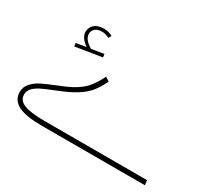

<svg xmlns="http://www.w3.org/2000/svg" viewBox="-136 -948 1302 1185"><g transform="rotate(30 515.0 -355.5)"><path d="M44 -113Q44 -149 67.5 -175.5Q91 -202 125.5 -219.5Q160 -237 220 -261Q286 -287 315 -303Q365 -330 396 -363.5Q427 -397 459 -461L488 -442Q457 -378 423 -342.5Q389 -307 331 -276Q286 -252 221 -227Q170 -207 141 -192.5Q112 -178 93.5 -158.5Q75 -139 75 -113Q75 -71 120.5 -52.5Q166 -34 270 -34H997L1001 0H267Q152 0 98 -27.5Q44 -55 44 -113ZM383 -554 195 -524 192 -547 264 -559Q239 -575 224.5 -595.5Q210 -616 210 -637Q210 -669 233.5 -690Q257 -711 300 -711Q334 -711 362 -695L351 -675Q323 -689 300 -689Q267 -689 250.5 -674Q234 -659 234 -637Q234 -617 249 -598Q264 -579 292 -563L380 -577Z"/></g></svg>

Font: FiraGO UltraLight
Style: Regular
Weight: 200
Designer: bBox Type
Foundry: bBox Type GmbH
Version: Version 1.001